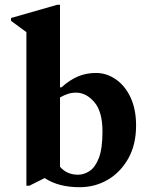

<svg xmlns="http://www.w3.org/2000/svg" viewBox="-20 -770 622 800"><path d="M90 4V-636L26 -683V-695L218 -750H230V-406H236Q272 -438 306 -452Q340 -466 380 -466Q424 -466 462.5 -439.5Q501 -413 524 -364Q547 -315 547 -247Q547 -167 514.5 -109.5Q482 -52 429 -21Q376 10 312 10Q269 10 233 1Q197 -8 166 -28L102 4ZM297 -384Q279 -384 263.5 -379Q248 -374 230 -364V-75Q259 -42 305 -42Q330 -42 353.5 -57.5Q377 -73 392 -112Q407 -151 407 -222Q407 -305 373 -344.5Q339 -384 297 -384Z"/></svg>

Font: Spectral
Style: Bold
Weight: 700
Designer: Jean-Baptiste Levee
Foundry: Production Type
Version: Version 2.001